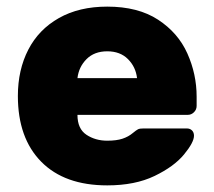

<svg xmlns="http://www.w3.org/2000/svg" viewBox="-20 -550 647 580"><path d="M34 0ZM304 -125Q332 -125 350 -131Q368 -137 381 -148Q392 -157 397 -159.5Q402 -162 414 -162H544Q554 -162 560 -156Q566 -150 566 -140Q566 -120 536 -83.5Q506 -47 447 -18.5Q388 10 304 10Q175 10 104.5 -61.5Q34 -133 34 -260Q34 -339 65.5 -400Q97 -461 158 -495.5Q219 -530 304 -530Q397 -530 457.5 -490.5Q518 -451 546 -388.5Q574 -326 574 -258V-230Q574 -219 566 -211Q558 -203 547 -203H214Q214 -161 241 -143Q268 -125 304 -125ZM394 -314Q390 -348 366.5 -371.5Q343 -395 304 -395Q265 -395 241.5 -371.5Q218 -348 214 -314Z"/></svg>

Font: Hezaedrus
Style: Bold
Weight: 700
Designer: Hubert & Fischer
Foundry: Hubert & Fischer
Version: Version 1.10;September 3, 2019;FontCreator 11.5.0.2425 64-bi